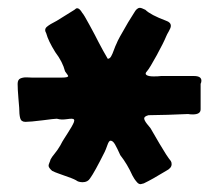

<svg xmlns="http://www.w3.org/2000/svg" viewBox="-20 -765 558 490"><path d="M278 -655Q280 -662 307 -708Q311 -714 322 -732Q329 -745 337 -745Q341 -745 351 -740Q364 -727 404 -712Q416 -708 416 -699Q416 -694 411 -685.5Q406 -677 404 -672Q398 -657 380 -624Q362 -591 355 -583Q349 -577 354 -573.5Q359 -570 372 -570Q384 -570 391 -571H475Q494 -571 494 -559Q494 -555 492 -551V-486Q492 -473 472 -473Q465 -473 460 -474L408 -472L359 -471Q348 -468 348 -463Q348 -458 355 -449Q362 -440 364 -438Q368 -431 387 -398.5Q406 -366 416 -354Q418 -351 418 -346Q418 -336 404 -329Q368 -307 347 -297L339 -295Q334 -295 330 -299.5Q326 -304 323 -308.5Q320 -313 318 -317Q305 -346 287 -369Q279 -387 273.5 -396.5Q268 -406 262 -406Q258 -406 254 -394.5Q250 -383 247 -377Q221 -325 210 -310Q204 -300 191 -300Q180 -300 174 -305Q165 -310 141 -318Q136 -320 128.5 -322.5Q121 -325 113 -329Q104 -337 104 -342Q104 -345 106 -349.5Q108 -354 109 -358Q112 -364 119.5 -373Q127 -382 134 -394Q139 -404 144 -411.5Q149 -419 152 -424Q165 -444 168.5 -453Q172 -462 163 -462Q158 -462 151.5 -461Q145 -460 138 -460Q133 -460 125 -462Q119 -462 89 -458Q57 -454 45 -454Q34 -454 31.5 -463.5Q29 -473 29 -490L27 -514Q25 -538 25 -551Q25 -562 32.5 -565Q40 -568 49 -567.5Q58 -567 61 -567H138Q154 -567 154 -571Q154 -572 151 -576Q148 -580 146 -583Q140 -607 121 -632Q103 -661 98 -680Q92 -690 99.5 -696.5Q107 -703 125 -712L170 -740Q174 -744 177 -744Q183 -744 190 -732Q194 -728 208 -702Q211 -697 214.5 -690Q218 -683 222 -676Q226 -668 231.5 -657.5Q237 -647 243 -636L255 -615Q260 -615 263.5 -621Q267 -627 270.5 -637Q274 -647 278 -655Z"/></svg>

Font: Barrio
Style: Regular
Weight: 400
Designer: Pablo Cosgaya & Sergio Jimenez
Foundry: Pablo Cosgaya & Sergio Jimenez
Version: Version 1.005